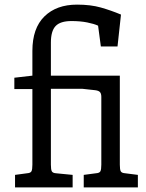

<svg xmlns="http://www.w3.org/2000/svg" viewBox="-20 -810 631 830"><path d="M576 -54V0H342V-54L395 -61Q410 -62 414 -69.5Q418 -77 418 -98V-391Q418 -405 412.5 -411.5Q407 -418 392 -420L337 -426H200V-98Q200 -77 204 -69.5Q208 -62 222 -61L294 -54V0H45V-54L97 -61Q112 -62 116 -69.5Q120 -77 120 -98V-425H42V-474L120 -483V-590Q120 -688 172 -739Q224 -790 313 -790Q372 -790 416 -777.5Q460 -765 503 -747L488 -609H416L404 -699Q387 -707 357 -713Q327 -719 289 -719Q241 -719 220.5 -697.5Q200 -676 200 -626V-483H498V-98Q498 -77 502 -69.5Q506 -62 521 -61Z"/></svg>

Font: Enriqueta
Style: Regular
Weight: 400
Designer: Viviana Monsalve, Gustavo Ibarra
Foundry: 72Puntos
Version: Version 2.000